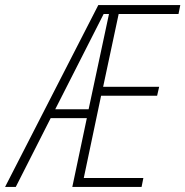

<svg xmlns="http://www.w3.org/2000/svg" viewBox="-85 -734 728 754"><path d="M-65 0 301 -714H623L616 -679H381L320 -393H540L532 -358H312L244 -35H478L471 0H199L256 -270H114L-23 0ZM132 -305H263L343 -679H322Z"/></svg>

Font: Noto Sans Condensed ExtraLight
Style: Italic
Weight: 200
Width: 3
Italic angle: -12°
Designer: Monotype Design Team
Foundry: Monotype Imaging Inc.
Version: Version 2.013; ttfautohint (v1.8.4.7-5d5b)